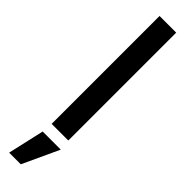

<svg xmlns="http://www.w3.org/2000/svg" viewBox="-363 -769 1004 1004"><g transform="rotate(45 139.0 -267.0)"><path d="M78.1 0V-797.9H201.2V0ZM27.3 263.7 73.2 61.5H207L113.3 263.7Z"/></g></svg>

Font: Gothic A1
Style: Bold
Weight: 700
Version: Version 2.50